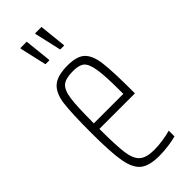

<svg xmlns="http://www.w3.org/2000/svg" viewBox="-234 -739 783 783"><g transform="rotate(-45 157.5 -348.0)"><path d="M277 -243H72Q72 -147 78 -103.5Q84 -60 104.5 -42Q125 -24 170 -24Q193 -24 220 -28Q247 -32 267 -38V-5Q251 0 222.5 4Q194 8 167 8Q110 8 83 -13.5Q56 -35 46.5 -89Q37 -143 37 -254Q37 -368 43.5 -419Q50 -470 76.5 -494Q103 -518 164 -518Q217 -518 240.5 -495.5Q264 -473 270.5 -421.5Q277 -370 277 -256ZM72 -275H242V-296Q242 -382 235 -421.5Q228 -461 212.5 -473.5Q197 -486 163 -486Q120 -486 102 -471Q84 -456 78 -414.5Q72 -373 72 -275ZM103 -585 77 -699V-704H114L126 -590V-585ZM188 -585 162 -699V-704H199L211 -590V-585Z"/></g></svg>

Font: Saira Ultra Condensed Thin
Style: Regular
Weight: 100
Width: 1
Designer: Hector Gatti with collaboration of the Omnibus-Type team
Foundry: Omnibus-Type
Version: Version 1.001; ttfautohint (v1.8)